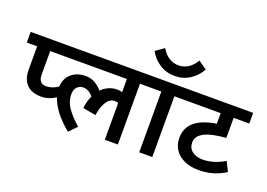

<svg xmlns="http://www.w3.org/2000/svg" viewBox="-150 -1279 2322 1672"><g transform="rotate(20 1011.0 -443.0)"><path d="M1128 -563H1029V0H908V-340Q894 -347 875 -347Q830 -347 800 -300.5Q770 -254 758 -174L637 -196Q646 -264 670 -314Q628 -364 577 -364Q544 -364 521 -340.5Q498 -317 498 -274Q498 -208 536 -151.5Q574 -95 651 -27L582 44Q430 -81 390 -205Q327 -163 258 -163Q169 -163 122.5 -210.5Q76 -258 76 -351V-563H-20V-662H1128ZM908 -563H197V-346Q197 -263 267 -263Q326 -263 377 -301Q382 -379 433.5 -422Q485 -465 564 -465Q612 -465 651 -442.5Q690 -420 717 -386Q747 -416 783.5 -432Q820 -448 859 -448Q887 -448 908 -441Z M1128 0ZM1447 -563H1348V0H1227V-563H1108V-662H1447ZM1051 -875 1129 -930Q1190 -828 1288 -828Q1386 -828 1447 -930L1525 -875Q1489 -810 1427.5 -770Q1366 -730 1288 -730Q1209 -730 1147 -770.5Q1085 -811 1051 -875Z M1897 -563V-378L1898 -377Q1762 -367 1696.5 -332.5Q1631 -298 1631 -239Q1631 -187 1668 -158.5Q1705 -130 1764 -129Q1867 -129 1968 -190L2012 -102Q1953 -65 1892.5 -48Q1832 -31 1763 -31Q1690 -31 1633 -56Q1576 -81 1544 -128Q1512 -175 1512 -239Q1512 -423 1777 -465V-563H1427V-662H2042V-563Z"/></g></svg>

Font: MartelSansBold
Style: Bold
Weight: 700
Designer: Dan Reynolds and Mathieu Réguer
Foundry: Dan Reynolds and Mathieu Réguer
Version: Version 1.002; ttfautohint (v1.1) -l 5 -r 5 -G 72 -x 0 -D la